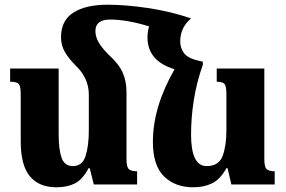

<svg xmlns="http://www.w3.org/2000/svg" viewBox="-20 -783 1213 815"><path d="M941 -69H946L962 0H1146V-56Q1121 -56 1111.5 -65.5Q1102 -75 1102 -107V-492H900V-436Q926 -436 933.5 -426Q941 -416 941 -383V-229Q941 -164 925 -121Q909 -78 857 -78Q791 -78 791 -212Q791 -285 803 -360Q815 -435 841 -508V-521Q780 -533 762.5 -555.5Q745 -578 745 -607Q745 -666 791 -705Q702 -735 607.5 -749Q513 -763 436 -763Q344 -763 291.5 -729.5Q239 -696 239 -625Q239 -591 255 -563Q271 -535 302 -504Q357 -451 357 -382V-229Q357 -165 343.5 -121.5Q330 -78 289 -78Q254 -78 241.5 -113Q229 -148 229 -213V-492H23V-436Q53 -436 60.5 -425.5Q68 -415 68 -380V-182Q68 -81 107 -34.5Q146 12 219 12Q264 12 297 -4Q330 -20 356 -69H361L378 0H562V-56Q536 -56 526.5 -65.5Q517 -75 517 -107V-391Q517 -439 500.5 -475.5Q484 -512 441 -551Q410 -582 397.5 -605.5Q385 -629 385 -651Q385 -700 447 -700Q519 -700 613 -671Q606 -649 606 -624Q606 -524 721 -489Q629 -329 629 -181Q629 -80 676.5 -34Q724 12 800 12Q846 12 880.5 -5Q915 -22 941 -69Z"/></svg>

Font: Noto Serif Armenian SemiCondensed Extra
Style: Regular
Weight: 800
Width: 4
Designer: Monotype Design Team
Foundry: Monotype Imaging Inc.
Version: Version 1.901